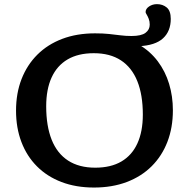

<svg xmlns="http://www.w3.org/2000/svg" viewBox="-20 -872 894 904"><path d="M428.5 -82.5Q502 -82.5 551.8 -111.8Q601.5 -141 627 -197Q652.5 -253 652.5 -332.5Q652.5 -425.5 626.5 -490Q600.5 -554.5 549.2 -588Q498 -621.5 421.5 -621.5Q348 -621.5 298.2 -592.2Q248.5 -563 223 -507.2Q197.5 -451.5 197.5 -371.5Q197.5 -279 223.2 -214.2Q249 -149.5 300.5 -116Q352 -82.5 428.5 -82.5ZM427.5 -715Q465 -715 493.2 -712Q521.5 -709 546.5 -705.8Q571.5 -702.5 599 -702.5Q645.5 -702.5 665.2 -717.5Q685 -732.5 685 -756Q685 -771.5 680.2 -783.5Q675.5 -795.5 670.5 -803.5Q665.5 -811.5 665.5 -815Q665.5 -830.5 681.8 -841.5Q698 -852.5 719 -852.5Q746 -852.5 765 -836.8Q784 -821 784 -783Q784 -725 747.5 -691.5Q711 -658 634 -654.5V-662Q687 -631 722.8 -583.5Q758.5 -536 776.2 -477.2Q794 -418.5 794 -353Q794 -271 768.2 -204.2Q742.5 -137.5 694 -89.2Q645.5 -41 576.8 -15Q508 11 422.5 11Q337.5 11 269.5 -15Q201.5 -41 153.8 -89Q106 -137 80.8 -203.5Q55.5 -270 55.5 -351Q55.5 -433 81.5 -499.8Q107.5 -566.5 156 -614.8Q204.5 -663 273 -689Q341.5 -715 427.5 -715Z"/></svg>

Font: Newsreader 7pt Medium
Style: Regular
Weight: 500
Designer: Hugues Gentile
Foundry: Production Type
Version: Version 1.003